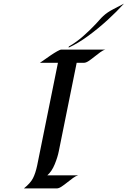

<svg xmlns="http://www.w3.org/2000/svg" viewBox="-20 -1051 711 1071"><path d="M567.9 -774.4Q555.7 -771.5 539.8 -760Q523.9 -748.5 507.1 -734.9Q490.2 -721.2 474.9 -710.9Q459.5 -700.7 448.2 -700.7H407.7L308.1 -208Q301.8 -175.3 285.4 -135Q269 -94.7 243.7 -72.8H415.5Q403.3 -69.8 387.5 -58.3Q371.6 -46.9 355 -33.4Q338.4 -20 323.2 -10Q308.1 0 296.4 0H113.3Q149.4 -28.8 163.8 -56.6Q178.2 -84.5 187.5 -128.9L303.2 -700.7H202.6Q210.4 -705.6 227.1 -717.5Q243.7 -729.5 263.2 -742.7Q282.7 -755.9 299.1 -765.1Q315.4 -774.4 322.3 -774.4ZM671.4 -1030.8Q632.8 -987.8 580.6 -939.9Q528.3 -892.1 471.7 -850.6Q415 -809.1 362.8 -785.2L363.8 -791.5Q406.2 -815.9 443.6 -848.9Q481 -881.8 514.6 -917.5Q524.9 -928.2 534.7 -939.7Q544.4 -951.2 555.7 -961.4Q578.1 -982.4 611.1 -999.3Q644 -1016.1 671.4 -1030.8Z"/></svg>

Font: Lugrasimo
Style: Regular
Weight: 400
Designer: The DocRepair Project, Astigmatic (AOETI)
Foundry: Google
Version: Version 1.001